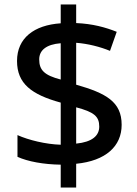

<svg xmlns="http://www.w3.org/2000/svg" viewBox="-20 -779 613 857"><path d="M251 -44V58H320V-48C452 -61 523 -126 523 -222C523 -325 453 -363 320 -401V-588C373 -584 427 -570 471 -552L501 -637C451 -657 393 -673 320 -676V-759H251V-675C132 -667 56 -609 56 -507C56 -406 120 -357 251 -321V-133C184 -135 107 -154 58 -176V-79C104 -58 175 -45 251 -44ZM251 -586V-424C178 -443 155 -466 155 -514C155 -554 186 -581 251 -586ZM320 -138V-300C399 -279 423 -260 423 -214C423 -173 391 -145 320 -138Z"/></svg>

Font: Noto Sans Canadian Aboriginal Medium
Style: Regular
Weight: 500
Designer: Monotype Design Team, Typotheque's Kevin King
Foundry: Monotype Imaging Inc.
Version: Version 2.004